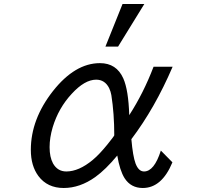

<svg xmlns="http://www.w3.org/2000/svg" viewBox="-20 -900 1040 964"><path d="M509.3 -666 595.2 -879.9H704.6L572.8 -666ZM787.6 -144 845.7 -85Q792.5 43.9 696.8 43.9Q637.2 43.9 605.5 -5.4Q581.5 -43.5 568.8 -119.1Q510.7 -48.8 458.5 -11.2Q381.3 43.9 299.8 43.9Q217.8 43.9 172.9 -16.1Q134.8 -67.4 134.8 -147.5Q134.8 -301.3 245.6 -442.4Q356.4 -583 481.9 -583Q564.9 -583 599.1 -506.3Q625 -447.8 628.9 -321.8Q664.6 -377 695.1 -437.7Q725.6 -498.5 751 -564.9H846.7Q757.8 -357.4 639.6 -201.2Q647 -115.7 660.6 -79.1Q675.8 -39.1 703.1 -39.1Q754.4 -39.1 787.6 -144ZM553.7 -220.7Q553.7 -329.6 539.1 -422.4Q536.1 -440.4 527.8 -458Q506.3 -500 462.9 -500Q405.3 -500 340.3 -429.2Q273.9 -357.9 244.6 -261.2Q229 -208.5 229 -161.1Q229 -111.3 246.1 -79.6Q269 -39.1 313 -39.1Q376 -39.1 445.8 -97.2Q463.9 -112.3 481.9 -131.6Q500 -150.9 518.6 -173.8Q553.7 -217.3 553.7 -220.7Z"/></svg>

Font: BIZ UDPGothic
Style: Regular
Weight: 400
Designer: TypeBank Co., Ltd.
Foundry: Morisawa Inc.
Version: Version 1.051